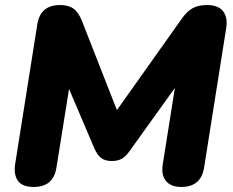

<svg xmlns="http://www.w3.org/2000/svg" viewBox="-20 -734 924 762"><path d="M114 8Q69 8 51.5 -16Q34 -40 40 -82L128 -637Q140 -714 218 -714Q252 -714 272 -699.5Q292 -685 306 -649L444 -297L703 -662Q723 -690 745.5 -702Q768 -714 802 -714Q845 -714 864.5 -690.5Q884 -667 878 -624L790 -69Q778 8 699 8Q658 8 638.5 -16Q619 -40 626 -82L674 -385L494 -134Q479 -113 463.5 -104Q448 -95 423 -95Q397 -95 381.5 -107Q366 -119 355 -144L254 -381L204 -69Q192 8 114 8Z"/></svg>

Font: Nunito Black
Style: Italic
Weight: 900
Italic angle: -9°
Designer: Vernon Adams
Foundry: Vernon Adams
Version: Version 3.601; ttfautohint (v1.8.2.53-6de2)